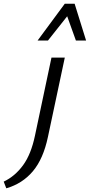

<svg xmlns="http://www.w3.org/2000/svg" viewBox="-149 -727 485 1037"><path d="M40 5 129 -416H201L110 12Q85 131 28.5 198Q-28 265 -115 290L-129 254Q-68 225 -24.5 165.5Q19 106 40 5ZM54 -508 201 -707H254L232 -662L110 -508ZM261 -508 206 -661 201 -707H254L316 -508Z"/></svg>

Font: Ysabeau Infant Medium
Style: Italic
Weight: 500
Italic angle: -12°
Designer: Christian Thalmann (Catharsis Fonts)
Version: Version 2.001;gftools[0.9.30]; featfreeze: ss01,ss02,lnum